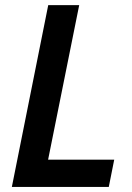

<svg xmlns="http://www.w3.org/2000/svg" viewBox="-20 -740 521 760"><path d="M26.9 0 170.9 -719.7H293.5L170.4 -107.9H432.1L410.6 0Z"/></svg>

Font: Reddit Sans SemiBold
Style: Italic
Weight: 600
Italic angle: -11.25°
Designer: Stephen Hutchings
Version: Version 1.013